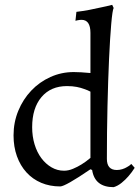

<svg xmlns="http://www.w3.org/2000/svg" viewBox="-20 -762 577 794"><path d="M354 -62Q250 9 229 9Q186 9 150.5 -6Q115 -21 89.5 -49Q64 -77 50 -116Q36 -155 36 -202Q36 -256 55.5 -303.5Q75 -351 109 -387Q143 -423 188.5 -443.5Q234 -464 285 -464Q299 -464 316 -463Q333 -462 354 -460V-626Q354 -680 317 -680Q310 -680 300 -678Q296 -677 292 -676L296 -713Q322 -716 348.5 -721Q375 -726 396 -731Q421 -736 444 -742L450 -729Q445 -720 440 -663Q435 -606 431 -518.5Q427 -431 424.5 -323Q422 -215 422 -105Q422 -59 463 -59Q475 -59 486 -62.5Q497 -66 505 -71Q515 -76 523 -84L537 -68Q525 -49 511 -33Q499 -19 483 -6Q467 7 450 12Q372 12 361 -59ZM354 -383Q343 -389 328 -394Q315 -399 297.5 -402.5Q280 -406 257 -406Q190 -406 151.5 -360.5Q113 -315 113 -236Q113 -198 123 -165Q133 -132 151 -108Q169 -84 193 -70Q217 -56 245 -56Q263 -56 282 -64Q301 -72 317 -82Q335 -93 354 -109Z"/></svg>

Font: Alegreya
Style: Regular
Weight: 400
Designer: Juan Pablo del Peral
Foundry: Juan Pablo del Peral
Version: Version 1.003